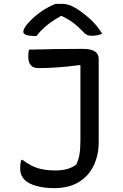

<svg xmlns="http://www.w3.org/2000/svg" viewBox="-20 -958 640 998"><path d="M269 -72Q300 -72 327 -79Q354 -86 376 -102Q388 -126 393 -155Q398 -184 398 -230V-619L396 -620Q337 -612 282 -608Q227 -604 179 -604Q127 -604 127 -664Q127 -675 128 -684.5Q129 -694 131 -700Q200 -702 269.5 -703Q339 -704 409 -704Q453 -704 473 -691Q493 -678 493 -651V-219Q493 -152 467 -97.5Q441 -43 389.5 -11.5Q338 20 259 20Q213 20 171 9Q129 -2 107 -24Q97 -35 91 -48.5Q85 -62 85 -83Q85 -111 91 -127H97Q138 -96 176 -84Q214 -72 269 -72ZM269 -938H301Q319 -938 335.5 -933.5Q352 -929 380 -912Q413 -891 448.5 -859Q484 -827 511 -783Q488 -772 457 -772Q441 -772 430.5 -777.5Q420 -783 409 -796Q388 -818 364 -837Q340 -856 301 -875H297Q250 -849 219 -822.5Q188 -796 170 -771H164Q129 -771 115 -777Q101 -783 101 -793Q101 -799 107 -811.5Q113 -824 128 -840Q155 -870 191.5 -896Q228 -922 269 -938Z"/></svg>

Font: Recursive Mn Csl St
Style: Regular
Weight: 400
Monospace: yes
Version: Version 1.079;hotconv 1.0.112;makeotfexe 2.5.65598; ttfautoh